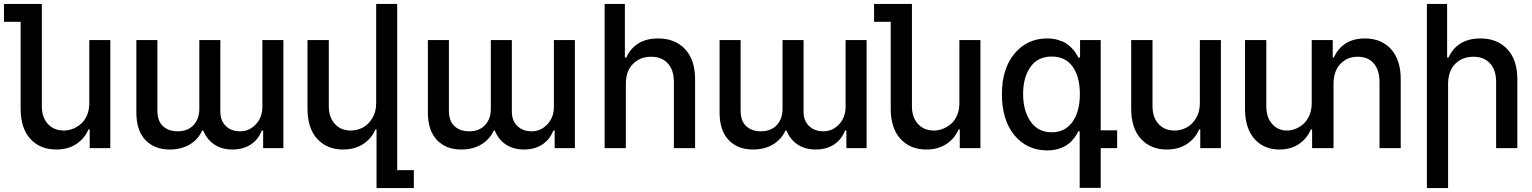

<svg xmlns="http://www.w3.org/2000/svg" viewBox="-63 -747 7723 968"><path d="M387.2 -226.1V-544.9H493.2V0H389.2V-94.2H382.8Q363.8 -48.8 321.8 -21Q279.8 6.8 220.2 6.8Q139.6 6.8 90.3 -46.6Q41 -100.1 41 -199.2V-637.2H-43V-727.1H147.9V-210.9Q147.9 -155.8 178.2 -122.3Q208.5 -88.9 258.8 -88.9Q281.7 -88.9 304.2 -97.7Q326.7 -106.4 345.5 -122.8Q364.3 -139.2 375.7 -166Q387.2 -192.9 387.2 -226.1Z M1259.8 -544.9H1365.7V0H1263.7V-88.9H1256.8Q1239.7 -43.5 1201.2 -18.3Q1162.6 6.8 1108.9 6.8Q1055.7 6.8 1017.8 -18.3Q980 -43.5 961.9 -88.9H956.5Q936 -43.9 893.6 -18.6Q851.1 6.8 792.5 6.8Q715.8 6.8 670.2 -41Q624.5 -88.9 624.5 -180.2V-544.9H730.5V-189.9Q730.5 -136.7 758.8 -110.8Q787.1 -85 832.5 -85Q883.3 -85 912.6 -116.2Q941.9 -147.5 941.9 -198.2V-544.9H1047.9V-183.1Q1047.9 -138.7 1075.4 -111.8Q1103 -85 1147.9 -85Q1193.8 -85 1226.8 -120.1Q1259.8 -155.3 1259.8 -209Z M1833.5 -226.1V-727.1H1939.5V110.8H2023.4V201.2H1835.4V-94.2H1829.6Q1810.5 -48.8 1768.3 -21Q1726.1 6.8 1666.5 6.8Q1585.9 6.8 1536.6 -46.6Q1487.3 -100.1 1487.3 -199.2V-544.9H1594.7V-210.9Q1594.7 -155.8 1625 -122.3Q1655.3 -88.9 1705.6 -88.9Q1736.8 -88.9 1765.4 -103.5Q1793.9 -118.2 1813.7 -150.4Q1833.5 -182.6 1833.5 -226.1Z M2729.5 -544.9H2835.4V0H2733.4V-88.9H2726.6Q2709.5 -43.5 2670.9 -18.3Q2632.3 6.8 2578.6 6.8Q2525.4 6.8 2487.5 -18.3Q2449.7 -43.5 2431.6 -88.9H2426.3Q2405.8 -43.9 2363.3 -18.6Q2320.8 6.8 2262.2 6.8Q2185.5 6.8 2139.9 -41Q2094.2 -88.9 2094.2 -180.2V-544.9H2200.2V-189.9Q2200.2 -136.7 2228.5 -110.8Q2256.8 -85 2302.2 -85Q2353 -85 2382.3 -116.2Q2411.6 -147.5 2411.6 -198.2V-544.9H2517.6V-183.1Q2517.6 -138.7 2545.2 -111.8Q2572.8 -85 2617.7 -85Q2663.6 -85 2696.5 -120.1Q2729.5 -155.3 2729.5 -209Z M3092.3 -324.2V0H2985.4V-727.1H3087.4V-457H3094.7Q3114.3 -502 3154.8 -527.6Q3195.3 -553.2 3255.4 -553.2Q3340.3 -553.2 3390.9 -499.3Q3441.4 -445.3 3441.4 -347.2V0H3334.5V-334Q3334.5 -393.6 3304 -427.2Q3273.4 -460.9 3219.7 -460.9Q3163.6 -460.9 3127.9 -424.6Q3092.3 -388.2 3092.3 -324.2Z M4200.2 -544.9H4306.2V0H4204.1V-88.9H4197.3Q4180.2 -43.5 4141.6 -18.3Q4103 6.8 4049.3 6.8Q3996.1 6.8 3958.3 -18.3Q3920.4 -43.5 3902.3 -88.9H3897Q3876.5 -43.9 3834 -18.6Q3791.5 6.8 3732.9 6.8Q3656.2 6.8 3610.6 -41Q3564.9 -88.9 3564.9 -180.2V-544.9H3670.9V-189.9Q3670.9 -136.7 3699.2 -110.8Q3727.5 -85 3772.9 -85Q3823.7 -85 3853 -116.2Q3882.3 -147.5 3882.3 -198.2V-544.9H3988.3V-183.1Q3988.3 -138.7 4015.9 -111.8Q4043.5 -85 4088.4 -85Q4134.3 -85 4167.2 -120.1Q4200.2 -155.3 4200.2 -209Z M4773.9 -226.1V-544.9H4879.9V0H4775.9V-94.2H4769.5Q4750.5 -48.8 4708.5 -21Q4666.5 6.8 4606.9 6.8Q4526.4 6.8 4477.1 -46.6Q4427.7 -100.1 4427.7 -199.2V-637.2H4343.8V-727.1H4534.7V-210.9Q4534.7 -155.8 4564.9 -122.3Q4595.2 -88.9 4645.5 -88.9Q4668.5 -88.9 4690.9 -97.7Q4713.4 -106.4 4732.2 -122.8Q4751 -139.2 4762.5 -166Q4773.9 -192.9 4773.9 -226.1Z M5239.3 -80.1Q5306.6 -80.1 5344 -132.3Q5381.3 -184.6 5381.3 -272.9Q5381.3 -360.4 5345 -411.1Q5308.6 -461.9 5239.3 -461.9Q5169.4 -461.9 5132.3 -409.7Q5095.2 -357.4 5095.2 -272.9Q5095.2 -188 5133.1 -134Q5170.9 -80.1 5239.3 -80.1ZM5486.3 200.2H5380.4V-85H5373.5Q5326.7 11.2 5216.3 11.2Q5114.7 11.2 5051.5 -65.2Q4988.3 -141.6 4988.3 -272Q4988.3 -401.4 5052.2 -477.3Q5116.2 -553.2 5216.3 -553.2Q5245.1 -553.2 5269.8 -546.1Q5294.4 -539.1 5310.1 -529.5Q5325.7 -520 5339.6 -505.4Q5353.5 -490.7 5360.1 -480.5Q5366.7 -470.2 5373.5 -457H5382.3V-544.9H5486.3V-89.8H5569.3V0H5486.3Z M5986.3 -226.1V-544.9H6092.3V0H5988.3V-94.2H5982.4Q5963.4 -48.8 5921.1 -21Q5878.9 6.8 5819.3 6.8Q5738.8 6.8 5689.5 -46.6Q5640.1 -100.1 5640.1 -199.2V-544.9H5747.6V-210.9Q5747.6 -155.8 5777.8 -122.3Q5808.1 -88.9 5858.4 -88.9Q5889.6 -88.9 5918.2 -103.5Q5946.8 -118.2 5966.6 -150.4Q5986.3 -182.6 5986.3 -226.1Z M6660.2 -324.2V0H6552.2V-94.2H6545.9Q6526.9 -48.8 6486.1 -21Q6445.3 6.8 6387.2 6.8Q6309.6 6.8 6261.7 -46.6Q6213.9 -100.1 6213.9 -199.2V-544.9H6321.3V-210.9Q6321.3 -156.2 6350.1 -122.6Q6378.9 -88.9 6426.3 -88.9Q6447.8 -88.9 6469.2 -97.7Q6490.7 -106.4 6509 -122.8Q6527.3 -139.2 6538.8 -166.3Q6550.3 -193.4 6550.3 -226.1V-544.9H6656.2V-457H6662.1Q6681.6 -502 6720.9 -527.6Q6760.3 -553.2 6818.8 -553.2Q6900.9 -553.2 6950 -499.3Q6999 -445.3 6999 -347.2V0H6892.1V-334Q6892.1 -393.6 6863 -427.2Q6834 -460.9 6782.2 -460.9Q6728.5 -460.9 6694.3 -424.3Q6660.2 -387.7 6660.2 -324.2Z M7237.8 -324.2V201.2H7130.9V-727.1H7232.9V-457H7240.2Q7259.8 -502 7300.3 -527.6Q7340.8 -553.2 7400.9 -553.2Q7485.8 -553.2 7536.4 -499.3Q7586.9 -445.3 7586.9 -347.2V0H7480V-334Q7480 -393.6 7449.5 -427.2Q7418.9 -460.9 7365.2 -460.9Q7309.1 -460.9 7273.4 -424.6Q7237.8 -388.2 7237.8 -324.2Z"/></svg>

Font: Telcell.Market Med
Style: Regular
Weight: 500
Designer: Rasmus Andersson, Sedrak Mkrtchyan
Version: Version 3.019;git-0a5106e0b